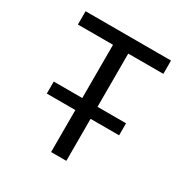

<svg xmlns="http://www.w3.org/2000/svg" viewBox="-168 -871 980 1013"><g transform="rotate(30 322.5 -365.0)"><path d="M105.5 -253.9V-327.1H279.3V-651.4H65.4V-732.4H585.9V-651.4H372.1V-327.1H545.9V-253.9H372.1V2H279.3V-253.9Z"/></g></svg>

Font: irohakakuC Regular
Style: Regular
Weight: 400
Designer: [Source Han Sans]
Ryoko NISHIZUKA Ë•øÂ°öÊ∂ºÂ≠ê (kana & ideographs); Paul D. Hunt (Latin, Greek & Cyrillic); Wenlong ZHAN
Version: Version 1.001.20160904